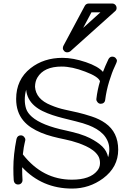

<svg xmlns="http://www.w3.org/2000/svg" viewBox="-20 -1054 752 1108"><path d="M130.9 -536.1Q123 -508.3 123 -479Q123 -449.7 131.1 -425.8Q139.2 -401.9 164.1 -379.9Q220.7 -330.1 360.8 -300.8Q451.2 -281.2 497.8 -257.6Q544.4 -233.9 570.6 -208.3Q596.7 -182.6 604 -147Q610.8 -167 610.8 -192.6Q610.8 -218.3 600.8 -240.7Q590.8 -263.2 574.5 -280Q558.1 -296.9 536.6 -309.6Q515.1 -322.3 492.2 -331.1Q460.9 -343.3 417 -354Q373 -364.7 342.3 -372.6Q311.5 -380.4 282.2 -390.1Q252.9 -399.9 226.6 -412.6Q200.2 -425.3 179.7 -442.9Q136.2 -480.5 130.9 -536.1ZM111.8 -163.1Q225.6 -17.1 395 -17.1Q499.5 -17.1 541 -68.4Q557.1 -87.4 557.1 -112.8Q557.1 -138.2 545.9 -155.5Q534.7 -172.9 516.6 -186.5Q498.5 -200.2 475.8 -210.7Q453.1 -221.2 430.2 -229Q393.6 -241.7 355 -249.5Q316.4 -257.3 282.2 -266.4Q248 -275.4 217.3 -288.1Q186.5 -300.8 160.2 -317.9Q133.8 -335 114.3 -358.4Q73.2 -407.7 73.2 -482.9Q73.2 -594.7 156.2 -660.2Q232.4 -720.2 340.8 -720.2Q401.9 -720.2 475.6 -695.3Q546.9 -670.9 574.2 -639.2Q585.4 -669.4 606 -712.9Q614.3 -727.1 627.2 -727.1Q640.1 -727.1 647.5 -719Q654.8 -710.9 654.8 -703.4Q654.8 -695.8 640.6 -666.5Q626.5 -637.2 610.1 -584.2Q593.8 -531.2 586.9 -477.1Q585.9 -467.3 578.9 -461.2Q571.8 -455.1 561.3 -455.1Q550.8 -455.1 543.5 -463.4Q536.1 -471.7 536.1 -480V-482.9Q542 -534.7 557.1 -585Q548.3 -611.8 471.7 -640.6Q395.5 -669.9 335.9 -669.9Q233.4 -669.9 195.8 -606.4Q182.6 -584.5 182.1 -553.2Q187 -481.9 272.9 -447.3Q314.5 -429.7 355 -421.1Q395.5 -412.6 429.9 -404.5Q464.4 -396.5 509.3 -381.8Q554.2 -367.2 587.9 -343.3Q662.1 -291 662.1 -189.9Q662.1 -89.4 574.7 -24.4Q495.1 34.2 396 34.2Q223.1 34.2 107.9 -88.9V-77.1Q107.9 -46.4 109.9 -16.1V-14.2Q109.9 -4.4 103.3 2.9Q96.7 10.3 85.7 10.7Q74.7 11.2 67.4 4.4Q60.1 -2.4 59.1 -15.6Q57.1 -42 57.1 -84Q57.1 -161.6 75.2 -252Q80.6 -272.9 100.1 -272.9Q111.3 -272.9 118.7 -264.4Q126 -255.9 126 -251V-245.1Q126 -243.7 124.3 -237.3Q122.6 -231 120.8 -221.4Q119.1 -211.9 117.2 -203.1Q115.7 -192.9 111.8 -163.1ZM559.6 -982.9H507.8L460 -893.1ZM643.6 -988.8 385.7 -757.8Q378.4 -752 367.9 -752Q357.4 -752 350.1 -759.5Q342.8 -767.1 342.8 -775.4Q342.8 -783.7 345.7 -789.1L469.7 -1021Q477.5 -1033.7 492.7 -1033.7H627Q638.2 -1033.7 645.5 -1026.1Q652.8 -1018.6 652.8 -1007.3Q652.8 -996.1 643.6 -988.8Z"/></svg>

Font: Ribeye Marrow
Style: Regular
Weight: 400
Designer: Astigmatic (AOETI)
Foundry: Astigmatic (AOETI)
Version: Version 1.000